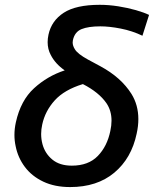

<svg xmlns="http://www.w3.org/2000/svg" viewBox="-20 -766 641 798"><path d="M271.5 11.5Q207.5 11.5 160 -11Q112.5 -33.5 83.5 -72Q54.5 -110.5 45 -158.5Q40 -181.5 40 -205Q40 -231 46 -258Q66 -348.5 121.5 -399.2Q177 -450 249 -473.5Q210 -500.5 191 -537.5Q178 -561.5 178 -591Q178 -605.5 181.5 -622Q194 -680 245 -713Q296 -746 394.5 -746Q432 -746 471.5 -739.8Q511 -733.5 545 -723.8Q579 -714 599.5 -704L572 -617.5Q529 -638 481.8 -647.2Q434.5 -656.5 397 -656.5Q347.5 -656.5 319 -645Q290.5 -633.5 283 -599Q282 -594.5 282 -589.5Q282 -576 291 -561.5Q302.5 -542 345.5 -518.5L397.5 -490.5Q483.5 -444 526.5 -375.5Q555 -329.5 555 -271Q555 -242 548 -210.5Q526.5 -108 455 -48.2Q383.5 11.5 271.5 11.5ZM155.5 -248.5Q151 -228.5 151 -209Q151 -187.5 156.5 -167Q167 -128 197.5 -102.8Q228 -77.5 278.5 -77.5Q347.5 -77.5 386.5 -117.8Q425.5 -158 438.5 -221.5Q443.5 -244 443.5 -264.5Q443.5 -306 422.5 -337Q391 -382.5 324.5 -416.5Q247.5 -393 207.5 -348.8Q167.5 -304.5 155.5 -248.5Z"/></svg>

Font: Heraclito Medium
Style: Italic
Weight: 500
Italic angle: -12°
Designer: Kostas Bartsokas (font) & Cristiano Sobral (main changes)
Foundry: Kostas Bartsokas (font) & Cristiano Sobral (main changes)
Version: Version 1.00;July 8, 2020;FontCreator 13.0.0.2655 64-bit